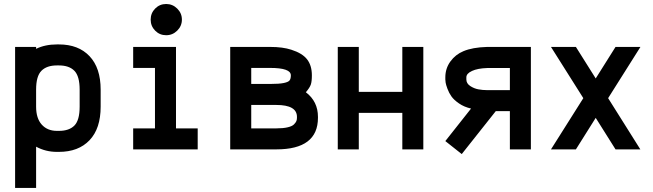

<svg xmlns="http://www.w3.org/2000/svg" viewBox="-20 -729 3189 937"><path d="M156.2 -208.5Q156.2 -151.4 183.8 -120.8Q211.4 -90.3 257.8 -90.3H267.6Q317.4 -90.3 343 -116.2Q368.7 -142.1 368.7 -208.5V-291.5Q368.7 -357.4 343 -383.5Q317.4 -409.7 267.6 -409.7H257.8Q208 -409.7 182.1 -383.5Q156.2 -357.4 156.2 -291.5ZM156.2 188H53.7V-500H156.2V-490.7Q200.2 -512.2 257.8 -512.2H267.6Q362.8 -512.2 417 -454.8Q471.2 -397.5 471.2 -291.5V-208.5Q471.2 -101.6 417 -44.7Q362.8 12.2 267.6 12.2H257.8Q202.6 12.2 156.2 -13.2Z M629.9 -500H838.9V-102.5H944.8V0H629.9V-102.5H736.3V-397.5H629.9ZM791 -709.5Q822.3 -709.5 845 -687Q867.7 -664.6 867.7 -633.3Q867.7 -602.1 845 -579.6Q822.3 -557.1 791 -557.1Q759.3 -557.1 737.3 -579.3Q715.3 -601.6 715.3 -633.3Q715.3 -665 737.3 -687.3Q759.3 -709.5 791 -709.5Z M1531.7 -154.3Q1531.7 0 1328.6 0H1103.5V-500H1298.3Q1359.9 -500 1401.9 -486.3Q1455.6 -469.2 1478.8 -439.2Q1502 -409.2 1502 -361.3Q1502 -331.1 1496.8 -316.2Q1491.7 -301.3 1472.7 -278.8Q1531.7 -233.9 1531.7 -158.7ZM1429.2 -158.7Q1429.2 -216.8 1328.1 -216.8H1206.1V-102.5H1328.6Q1361.8 -102.5 1383.8 -107.7Q1405.8 -112.8 1414.8 -122.1Q1423.8 -131.3 1426.5 -138.4Q1429.2 -145.5 1429.2 -154.3ZM1399.4 -361.3Q1399.4 -397.5 1298.3 -397.5H1206.1V-319.3H1298.3Q1343.3 -319.3 1365.2 -324Q1387.2 -328.6 1393.3 -336.7Q1399.4 -344.7 1399.4 -361.3Z M1731 0H1628.4V-500H1731V-280.8H1943.4V-500H2045.9V0H1943.4V-178.2H1731Z M2278.8 -199.2Q2245.1 -207 2220.2 -224.1Q2195.3 -241.2 2183.1 -258.5Q2170.9 -275.9 2163.6 -295.9Q2156.2 -315.9 2154.8 -325.7Q2153.3 -335.4 2153.3 -341.3V-351.6Q2153.3 -395 2178 -429Q2202.6 -462.9 2241.2 -479Q2285.6 -498 2357.4 -500H2570.8V0H2468.3V-186.5H2399.4L2233.4 22.9L2153.3 -40.5ZM2255.9 -341.3Q2255.9 -321.8 2274.7 -309.3Q2293.5 -296.9 2314.7 -293Q2335.9 -289.1 2357.4 -289.1H2468.3V-397H2357.4Q2311 -395.5 2283.4 -382.8Q2255.9 -370.1 2255.9 -351.6Z M2668.9 0 2826.7 -250 2668.9 -500H2790.5L2887.2 -346.2L2983.9 -500H3105.5L2947.8 -250L3105 0H2983.9L2887.2 -153.8L2790.5 0Z"/></svg>

Font: Anka/Coder Condensed
Style: Bold
Weight: 700
Width: 4
Monospace: yes
Version: Version 001.100